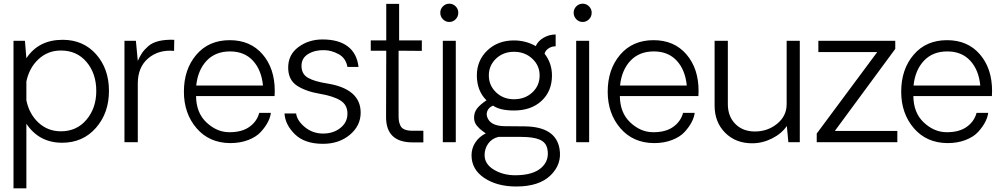

<svg xmlns="http://www.w3.org/2000/svg" viewBox="-20 -771 5432 1041"><path d="M319.8 -555.2Q431.6 -555.2 501.2 -476.6Q570.8 -397.9 570.8 -278.1Q570.8 -158.2 500 -77.6Q429.2 2.9 316.9 2.9Q191.9 2.9 123 -100.1V250H53.2V-549.8H115.2L123 -455.1Q189 -555.2 319.8 -555.2ZM310.1 -59.1Q396 -59.1 449 -122.1Q502 -185.1 502 -277.8Q502 -372.1 449.5 -434.6Q397 -497.1 310.1 -497.1Q239.3 -497.1 188.7 -450Q138.2 -402.8 123 -329.1V-227.1Q138.2 -152.8 188.7 -106Q239.3 -59.1 310.1 -59.1Z M924.8 -555.2 923.8 -495.1Q840.8 -502.9 783.9 -455.1Q727.1 -407.2 727.1 -317.9V0H654.8V-549.8H716.8L727.1 -440.9Q738.3 -465.8 750 -483.4Q761.7 -501 783.7 -520.5Q805.7 -540 841.8 -548.6Q877.9 -557.1 924.8 -555.2Z M1469.7 -277.8Q1469.7 -259.8 1468.8 -250H1043Q1043.9 -159.2 1099.4 -107.2Q1154.8 -55.2 1220.7 -54.2Q1289.6 -53.2 1331.3 -82.5Q1373 -111.8 1385.7 -159.2H1448.7Q1445.8 -135.3 1432.4 -109.1Q1418.9 -83 1394.3 -55.9Q1369.6 -28.8 1326.2 -12Q1282.7 4.9 1228 4.9Q1114.3 3.9 1045.7 -75.9Q977.1 -155.8 977.1 -273.9Q977.1 -395 1044.4 -474.1Q1111.8 -553.2 1225.6 -553.2Q1337.4 -553.2 1403.6 -476.6Q1469.7 -399.9 1469.7 -277.8ZM1227.1 -492.2Q1147.9 -492.2 1100.3 -441.7Q1052.7 -391.1 1043.9 -307.1H1405.8Q1397.9 -391.1 1351.6 -441.7Q1305.2 -492.2 1227.1 -492.2Z M1731.4 8.8Q1632.3 8.8 1579.3 -42.7Q1526.4 -94.2 1522.5 -155.8H1585.4Q1591.3 -115.7 1633.5 -81.3Q1675.8 -46.9 1731.7 -46.9Q1787.6 -46.9 1825.7 -77.4Q1863.8 -107.9 1863.8 -154.8Q1863.8 -202.6 1825.7 -226.3Q1787.6 -250 1715.8 -262.2Q1637.7 -275.4 1590.1 -306.6Q1542.5 -337.9 1542.5 -404.8Q1542.5 -474.6 1598.1 -515.9Q1653.8 -557.1 1728.5 -557.1Q1816.4 -557.1 1866 -519Q1915.5 -481 1923.8 -408.2H1863.8Q1855 -456.1 1816.4 -477.1Q1777.8 -498 1740.7 -499Q1689.9 -501 1652.3 -479Q1614.7 -457 1614.7 -414.1Q1614.7 -369.1 1650.1 -349.1Q1685.5 -329.1 1751.5 -318.8Q1935.5 -290 1935.5 -160.2Q1935.5 -89.4 1877 -40.3Q1818.4 8.8 1731.4 8.8Z M2217.3 1Q2073.2 1 2073.2 -136.2L2074.2 -496.1H1990.2V-551.8H2074.2V-750H2144V-551.8H2267.1V-495.1L2141.1 -496.1V-146Q2141.1 -126 2143.1 -114Q2145 -102.1 2151.6 -88.6Q2158.2 -75.2 2174.8 -68.6Q2191.4 -62 2217.3 -62H2275.4V1Z M2367.2 -702.1Q2367.2 -722.2 2381.6 -736.6Q2396 -751 2416 -751Q2436 -751 2450.4 -736.6Q2464.8 -722.2 2464.8 -702.1Q2464.8 -681.2 2450.4 -666.5Q2436 -651.9 2416 -651.9Q2396 -651.9 2381.6 -666.5Q2367.2 -681.2 2367.2 -702.1ZM2380.9 -549.8H2451.2V0H2380.9Z M2779.3 240.2Q2675.3 240.2 2606 194.1Q2536.6 147.9 2536.6 70.8Q2536.6 32.7 2557.1 1.5Q2577.6 -29.8 2613.8 -47.9Q2610.8 -49.8 2599.1 -58.3Q2587.4 -66.9 2581.5 -72.5Q2575.7 -78.1 2567.1 -87.6Q2558.6 -97.2 2554.4 -108.6Q2550.3 -120.1 2550.3 -132.8Q2550.3 -162.6 2567.4 -183.8Q2584.5 -205.1 2617.7 -227.1Q2565.9 -277.8 2565.4 -361.8Q2565.4 -442.9 2622.1 -497.3Q2678.7 -551.8 2766.6 -551.8Q2830.6 -551.8 2884.8 -521Q2897 -548.8 2927.2 -566.4Q2957.5 -584 2992.7 -584V-520Q2971.7 -520 2954.6 -509Q2937.5 -498 2932.6 -480Q2972.7 -428.2 2972.7 -361.8Q2972.7 -276.9 2916.5 -224.4Q2860.4 -171.9 2766.6 -171.9Q2691.4 -171.9 2653.3 -198.2Q2633.3 -190.4 2624.5 -173.8Q2615.7 -157.2 2620.6 -139.2Q2635.7 -88.4 2714.4 -86.9L2824.7 -85.9Q2993.7 -84 3013.7 36.1Q3027.8 118.2 2965.6 179.2Q2903.3 240.2 2779.3 240.2ZM2905.8 -361.8Q2905.8 -416 2865.7 -453.1Q2825.7 -490.2 2766.6 -490.2Q2708.5 -490.2 2669.4 -453.1Q2630.4 -416 2630.4 -362.1Q2630.4 -308.1 2669.4 -270.5Q2708.5 -232.9 2766.6 -232.9Q2826.7 -232.9 2866.2 -269.8Q2905.8 -306.6 2905.8 -361.8ZM2947.8 37.1Q2940.9 1 2906.2 -13.9Q2871.6 -28.8 2803.7 -28.8H2682.6Q2646.5 -20 2627 7.6Q2607.4 35.2 2607.4 69.8Q2607.4 118.7 2657.5 148.9Q2707.5 179.2 2773.4 179.2Q2868.7 179.2 2914.3 139.2Q2960 99.1 2947.8 37.1Z M3090.3 -702.1Q3090.3 -722.2 3104.7 -736.6Q3119.1 -751 3139.2 -751Q3159.2 -751 3173.6 -736.6Q3188 -722.2 3188 -702.1Q3188 -681.2 3173.6 -666.5Q3159.2 -651.9 3139.2 -651.9Q3119.1 -651.9 3104.7 -666.5Q3090.3 -681.2 3090.3 -702.1ZM3104 -549.8H3174.3V0H3104Z M3767.6 -277.8Q3767.6 -259.8 3766.6 -250H3340.8Q3341.8 -159.2 3397.2 -107.2Q3452.6 -55.2 3518.6 -54.2Q3587.4 -53.2 3629.2 -82.5Q3670.9 -111.8 3683.6 -159.2H3746.6Q3743.7 -135.3 3730.2 -109.1Q3716.8 -83 3692.1 -55.9Q3667.5 -28.8 3624 -12Q3580.6 4.9 3525.9 4.9Q3412.1 3.9 3343.5 -75.9Q3274.9 -155.8 3274.9 -273.9Q3274.9 -395 3342.3 -474.1Q3409.7 -553.2 3523.4 -553.2Q3635.3 -553.2 3701.4 -476.6Q3767.6 -399.9 3767.6 -277.8ZM3524.9 -492.2Q3445.8 -492.2 3398.2 -441.7Q3350.6 -391.1 3341.8 -307.1H3703.6Q3695.8 -391.1 3649.4 -441.7Q3603 -492.2 3524.9 -492.2Z M4316.4 -549.8V0H4254.4L4246.1 -87.9Q4217.3 -45.9 4165.3 -20Q4113.3 5.9 4058.1 5.9Q3968.3 5.9 3911.4 -51.5Q3854.5 -108.9 3854.5 -198.2V-549.8H3926.3V-206.1Q3926.3 -140.1 3966.8 -99.1Q4007.3 -58.1 4073.2 -58.1Q4142.1 -58.1 4193.6 -100.1Q4245.1 -142.1 4245.1 -206.1V-549.8Z M4408.2 -46.9 4736.3 -488.8H4417V-549.8H4834V-505.9L4506.3 -61H4845.2V0H4408.2Z M5358.9 -277.8Q5358.9 -259.8 5357.9 -250H4932.1Q4933.1 -159.2 4988.5 -107.2Q5043.9 -55.2 5109.9 -54.2Q5178.7 -53.2 5220.5 -82.5Q5262.2 -111.8 5274.9 -159.2H5337.9Q5335 -135.3 5321.5 -109.1Q5308.1 -83 5283.4 -55.9Q5258.8 -28.8 5215.3 -12Q5171.9 4.9 5117.2 4.9Q5003.4 3.9 4934.8 -75.9Q4866.2 -155.8 4866.2 -273.9Q4866.2 -395 4933.6 -474.1Q5001 -553.2 5114.7 -553.2Q5226.6 -553.2 5292.7 -476.6Q5358.9 -399.9 5358.9 -277.8ZM5116.2 -492.2Q5037.1 -492.2 4989.5 -441.7Q4941.9 -391.1 4933.1 -307.1H5294.9Q5287.1 -391.1 5240.7 -441.7Q5194.3 -492.2 5116.2 -492.2Z"/></svg>

Font: Oakes Grotesk
Style: Light
Weight: 300
Designer: Samuel Oakes
Foundry: Samuel Oakes
Version: Version 1.0 | wf-rip DC20170320